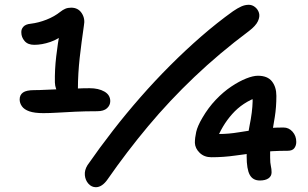

<svg xmlns="http://www.w3.org/2000/svg" viewBox="-20 -747 1284 801"><path d="M270 -337Q242 -337 226 -356Q210 -375 209 -403Q208 -456 214.5 -511.5Q221 -567 230 -616L251 -608Q225 -584 190 -572Q155 -560 123 -560Q96 -560 82.5 -576Q69 -592 69 -611Q68 -625 77.5 -635.5Q87 -646 108 -648Q141 -652 174 -665Q207 -678 232 -698Q242 -706 252.5 -710.5Q263 -715 277 -715Q306 -715 321 -692Q336 -669 330 -640Q325 -605 320.5 -571.5Q316 -538 312.5 -506Q309 -474 307 -441Q305 -408 305 -374Q305 -356 296 -346.5Q287 -337 270 -337ZM161 -275Q124 -275 102.5 -282.5Q81 -290 71.5 -303.5Q62 -317 62 -332Q62 -351 76 -361Q90 -371 123 -371Q144 -371 172.5 -372.5Q201 -374 233 -375Q265 -376 296 -377.5Q327 -379 354 -379Q391 -379 415.5 -365Q440 -351 440 -325Q440 -308 426.5 -295.5Q413 -283 385 -283Q336 -283 294.5 -281Q253 -279 219.5 -277Q186 -275 161 -275ZM380 34Q362 34 349 19.5Q336 5 334 -16Q332 -37 345 -58Q395 -130 450.5 -201.5Q506 -273 566 -341.5Q626 -410 690 -474Q754 -538 819.5 -595Q885 -652 952 -700Q971 -713 986.5 -720Q1002 -727 1018 -727Q1032 -727 1044 -717.5Q1056 -708 1060.5 -693Q1065 -678 1056 -658.5Q1047 -639 1018 -617Q895 -525 791 -426Q687 -327 598 -220.5Q509 -114 429 1Q418 17 405.5 25.5Q393 34 380 34ZM1064 6Q1035 6 1022 -17.5Q1009 -41 1009 -95Q1009 -164 1021 -222Q1033 -280 1034 -325Q1034 -339 1032 -350Q1030 -361 1025 -372L1057 -343Q992 -320 948.5 -271Q905 -222 882 -159L854 -198Q869 -192 876 -190Q883 -188 894 -188Q934 -188 975.5 -195Q1017 -202 1062.5 -208.5Q1108 -215 1163 -215Q1185 -215 1200.5 -197.5Q1216 -180 1216 -155Q1216 -140 1208 -129Q1200 -118 1180 -118Q1115 -118 1062.5 -111.5Q1010 -105 961.5 -98Q913 -91 862 -91Q832 -91 813 -109.5Q794 -128 793 -151Q793 -172 798.5 -196.5Q804 -221 824 -255Q849 -298 880.5 -331Q912 -364 945 -386Q978 -408 1007 -419.5Q1036 -431 1056 -431Q1096 -431 1114.5 -407.5Q1133 -384 1133 -347Q1133 -300 1126.5 -259.5Q1120 -219 1113 -178.5Q1106 -138 1107 -89Q1107 -67 1110 -54.5Q1113 -42 1113 -28Q1113 -12 1100 -3Q1087 6 1064 6Z"/></svg>

Font: Shantell Sans Medium
Style: Regular
Weight: 500
Designer: Stephen Nixon, Anya Danilova, Shantell Martin
Foundry: Arrow Type
Version: Version 1.011;[c5ecc13dd]